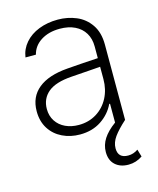

<svg xmlns="http://www.w3.org/2000/svg" viewBox="-112 -617 742 904"><g transform="rotate(-15 259.0 -165.0)"><path d="M313.5 123Q313.5 88.9 332.8 58.8Q352.1 28.8 391.6 0V-91.8H387.7Q366.2 -46.4 322.5 -17.3Q278.8 11.7 218.8 11.7Q171.9 11.7 133.1 -7.1Q94.2 -25.9 71.5 -61.5Q48.8 -97.2 48.8 -146.5Q48.8 -216.3 97.9 -256.3Q147 -296.4 240.2 -303.7Q276.4 -306.6 319.3 -309.6Q362.3 -312.5 391.6 -314V-371.1Q391.6 -408.7 375 -436.3Q358.4 -463.9 327.4 -479Q296.4 -494.1 253.9 -494.1Q199.7 -494.1 162.1 -470.2Q124.5 -446.3 114.3 -405.3H63.5Q69.3 -445.3 95.5 -475.3Q121.6 -505.4 163.3 -521.7Q205.1 -538.1 255.9 -538.1Q303.7 -538.1 345.7 -520.5Q387.7 -502.9 414.1 -464.4Q440.4 -425.8 440.4 -367.2V0Q401.9 34.7 382.1 62Q362.3 89.4 362.3 118.2Q362.3 166 412.1 166Q437.5 166 460 150.4L470.7 186.5Q439.5 208 402.3 208Q362.3 208 337.9 185.8Q313.5 163.6 313.5 123ZM224.6 -33.2Q272.9 -33.2 311 -56.6Q349.1 -80.1 370.4 -120.8Q391.6 -161.6 391.6 -211.9V-272L359.4 -269.5Q279.8 -263.2 250 -261.7Q170.9 -256.3 134.3 -225.6Q97.7 -194.8 97.7 -144.5Q97.7 -110.8 114.3 -85.4Q130.9 -60.1 159.7 -46.6Q188.5 -33.2 224.6 -33.2Z"/></g></svg>

Font: Pretendard GOV ExtraLight
Style: Regular
Weight: 200
Designer: Base glyphs from Inter by Rasmus Andersson; Hangeul glyphs from Noto Sans CJK(Source Han Sans) by Jang Soo-young and Kan
Foundry: Kil Hyung-jin
Version: Version 1.309